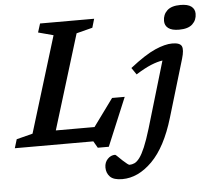

<svg xmlns="http://www.w3.org/2000/svg" viewBox="-84 -811 1235 1112"><g transform="rotate(-5 533.5 -255.0)"><path d="M392 -632 223 -82H448L564 -241H637.5L520.5 39H456.5L434 0H-22.5L-7 -51L87 -75L258 -632.5L170 -656L186 -707H500.5L485.5 -656ZM902.5 -659Q902.5 -695.5 927.5 -719.2Q952.5 -743 1005 -743Q1047.5 -743 1068 -727.5Q1088.5 -712 1088.5 -685Q1088.5 -648.5 1063.5 -624.8Q1038.5 -601 985.5 -601Q943.5 -601 923 -616.5Q902.5 -632 902.5 -659ZM887.5 -97Q838 69 756.5 150.8Q675 232.5 582.5 232.5Q532 232.5 511.2 210.8Q490.5 189 490.5 157Q490.5 127.5 509 108Q527.5 88.5 552.5 88.5Q555.5 88.5 566.5 99.5Q577.5 110.5 593 125Q624 153.5 631 153.5Q646 153.5 660.5 146.8Q675 140 690.2 119.8Q705.5 99.5 722.2 60Q739 20.5 759 -45.5L873.5 -431.5Q844 -427.5 806.2 -412Q768.5 -396.5 717.5 -364.5L690.5 -404Q779.5 -474 838 -499.5Q896.5 -525 938 -525Q983 -525 993 -504.2Q1003 -483.5 987.5 -431.5Z"/></g></svg>

Font: Newsreader 6pt Medium
Style: Italic
Weight: 500
Italic angle: -17°
Designer: Hugues Gentile
Foundry: Production Type
Version: Version 1.003; ttfautohint (v1.8.3)